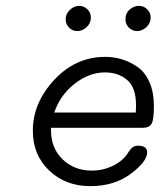

<svg xmlns="http://www.w3.org/2000/svg" viewBox="-20 -631 565 655"><path d="M92 -185Q92 -280 165 -358.5Q238 -437 339 -437Q368 -437 395 -429Q422 -421 448 -403.5Q474 -386 489.5 -351.5Q505 -317 505 -269Q505 -222 497 -208.5Q489 -195 467 -195H154V-187Q154 -125 194 -87Q234 -49 293 -49Q332 -49 366.5 -66Q401 -83 419 -113Q431 -131 442 -133Q446 -134 451 -134Q482 -134 482 -111Q482 -80 426 -38Q370 4 288 4Q204 4 148 -49Q92 -102 92 -185ZM165 -247H443Q444 -256 444 -272Q444 -333 413.5 -358.5Q383 -384 338 -384Q285 -384 235.5 -346Q186 -308 165 -247ZM204 -565Q204 -584 218.5 -597.5Q233 -611 250 -611Q266 -611 278 -599.5Q290 -588 290 -571Q290 -552 275.5 -538.5Q261 -525 244 -525Q227 -525 215.5 -537Q204 -549 204 -565ZM408 -565Q408 -586 422.5 -598.5Q437 -611 454 -611Q470 -611 482 -599.5Q494 -588 494 -571Q494 -552 479.5 -538.5Q465 -525 448 -525Q432 -525 420 -536.5Q408 -548 408 -565Z"/></svg>

Font: CMU Typewriter Text
Style: LightOblique
Weight: 200
Italic angle: -9.46001°
Version: Version 0.7.0